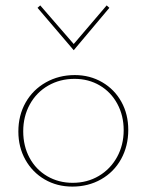

<svg xmlns="http://www.w3.org/2000/svg" viewBox="-20 -688 544 711"><path d="M48 -201Q48 -261 75 -308.5Q102 -356 150 -383Q198 -410 257 -410Q313 -410 358.5 -383.5Q404 -357 429.5 -311Q455 -265 455 -207Q455 -147 428.5 -99Q402 -51 354.5 -24Q307 3 248 3Q191 3 145.5 -23.5Q100 -50 74 -96.5Q48 -143 48 -201ZM438 -206Q438 -260 414.5 -303.5Q391 -347 349.5 -371.5Q308 -396 256 -396Q202 -396 158.5 -371Q115 -346 90.5 -301.5Q66 -257 66 -202Q66 -147 89.5 -103.5Q113 -60 155 -35.5Q197 -11 249 -11Q303 -11 346 -36.5Q389 -62 413.5 -106.5Q438 -151 438 -206ZM119 -659 129 -668 253 -525 375 -668 385 -659 253 -502Z"/></svg>

Font: Ysabeau Thin
Style: Regular
Weight: 200
Designer: Christian Thalmann (Catharsis Fonts)
Version: Version 0.003